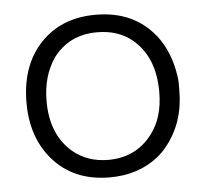

<svg xmlns="http://www.w3.org/2000/svg" viewBox="-43 -572 648 601"><g transform="rotate(-5 281.0 -271.5)"><path d="M278 -527Q397 -527 463 -445H464L465 -443Q506 -390 517 -314Q519 -303 519 -291.5Q519 -280 519 -268Q519 -169 463 -98Q451 -82 433 -67Q370 -16 279 -16Q164 -16 98 -94Q39 -164 39 -271Q39 -396 114 -467Q178 -527 278 -527ZM278 -472Q190 -472 140 -405Q102 -349 102 -271Q102 -166 167 -110Q213 -71 279 -71Q366 -71 417 -138Q456 -189 456 -269Q456 -379 389 -435Q345 -472 278 -472Z"/></g></svg>

Font: Ekushey Buriganga
Style: Regular
Weight: 400
Designer: Al Mamun Sumon
Foundry: Al Mamun Sumon
Version: Version 1.0